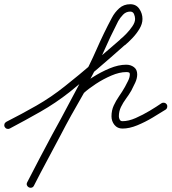

<svg xmlns="http://www.w3.org/2000/svg" viewBox="-36 -582 814 911"><path d="M10 28Q4 31 -3 29Q-10 27 -14 20Q-17 14 -15 7Q-13 0 -6 -4Q67 -41 137 -81Q207 -121 272 -173Q339 -226 404 -282Q469 -338 534 -394Q534 -394 534 -394Q534 -395 534 -395Q546 -404 562.5 -421Q579 -438 592 -457Q605 -476 605 -492Q605 -503 600 -515Q595 -527 582 -527Q562 -527 548 -512.5Q534 -498 525 -482Q487 -408 453.5 -331.5Q420 -255 379 -183Q379 -183 379 -183Q379 -183 379 -183Q316 -62 252 58.5Q188 179 124 299Q120 307 113.5 308.5Q107 310 101 307Q95 304 92 297.5Q89 291 93 283Q151 170 210.5 59Q270 -52 334 -162Q334 -162 336 -164Q337 -166 337 -166Q364 -190 403 -215Q442 -240 484 -257.5Q526 -275 563 -275Q584 -275 599.5 -263.5Q615 -252 615 -229Q615 -210 605.5 -189.5Q596 -169 587 -152Q576 -133 562 -114Q548 -95 538 -74.5Q528 -54 528 -30Q528 -22 532 -14.5Q536 -7 545 -7Q574 -7 608 -22Q642 -37 674.5 -56.5Q707 -76 730 -92Q736 -96 743.5 -94.5Q751 -93 755 -87Q759 -81 757.5 -73.5Q756 -66 750 -62Q723 -45 688 -24Q653 -3 615.5 12.5Q578 28 545 28Q521 28 507 10.5Q493 -7 493 -30Q493 -58 503.5 -81Q514 -104 529 -125.5Q544 -147 557 -170Q563 -181 571.5 -198Q580 -215 580 -229Q580 -237 575 -238.5Q570 -240 563 -240Q531 -240 492.5 -223.5Q454 -207 419 -184Q384 -161 361 -140Q361 -140 362 -142Q364 -144 364 -144Q301 -35 241.5 76Q182 187 125 299Q121 307 114 308Q107 309 101 306Q95 303 92 296.5Q89 290 94 283Q157 162 221 41.5Q285 -79 349 -199Q349 -199 349 -199Q349 -200 349 -199Q389 -272 422.5 -348.5Q456 -425 495 -498Q508 -523 529.5 -542.5Q551 -562 582 -562Q610 -562 625 -540Q640 -518 640 -492Q640 -469 626 -445.5Q612 -422 592.5 -401.5Q573 -381 556 -367Q556 -367 556 -368Q556 -368 556 -368Q492 -311 426.5 -255Q361 -199 294 -145Q228 -93 156 -52Q84 -11 10 28Q10 28 10 28Q10 28 10 28Z"/></svg>

Font: FRB American Cursive
Style: Italic
Weight: 400
Italic angle: -25°
Version: Version 2.0;Modular Font Editor K font №1